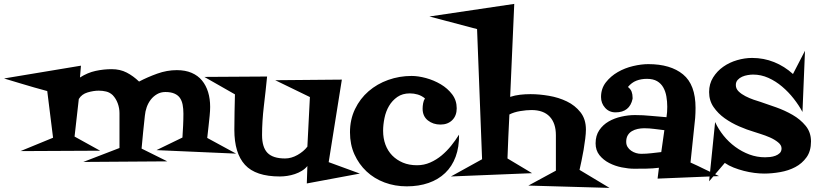

<svg xmlns="http://www.w3.org/2000/svg" viewBox="-120 -878 4108 968"><path d="M1070.3 -103.5 668.9 -121.1 799.8 -184.6Q801.8 -214.8 803.2 -244.6Q804.7 -274.4 804.7 -304.7Q804.7 -330.1 800.8 -350.1Q796.9 -370.1 787.1 -384.3Q777.3 -398.4 759.3 -406.2Q741.2 -414.1 713.9 -414.1Q690.4 -414.1 671.9 -403.3Q653.3 -392.6 640.1 -375.5Q627 -358.4 619.6 -337.4Q612.3 -316.4 610.4 -294.9Q605.5 -253.9 601.6 -211.9Q597.7 -169.9 593.8 -128.9L723.6 -64.5L299.8 -61.5L482.4 -131.8V-307.6Q482.4 -333 473.6 -356.9Q464.8 -380.9 448.2 -398.4Q433.6 -412.1 415.5 -416.5Q397.5 -420.9 377.9 -420.9Q351.6 -420.9 321.8 -412.1Q292 -403.3 277.3 -378.9L255.9 -189.5L384.8 -118.2L-16.6 -116.2L147.5 -183.6L118.2 -418.9Q89.8 -426.8 52.7 -437Q15.6 -447.3 -18.6 -458Q-57.6 -469.7 -99.6 -482.4L288.1 -546.9L283.2 -487.3Q321.3 -511.7 361.8 -520.5Q402.3 -529.3 443.4 -529.3Q485.4 -529.3 518.6 -512.2Q551.8 -495.1 581.1 -466.8Q624 -489.3 672.9 -506.8Q721.7 -524.4 771.5 -524.4Q814.5 -524.4 846.2 -510.7Q877.9 -497.1 898.4 -472.2Q918.9 -447.3 929.2 -413.6Q939.5 -379.9 939.5 -338.9Q939.5 -320.3 937 -294.4Q934.6 -268.6 931.6 -243.2Q927.7 -213.9 924.8 -182.6Z M1694.3 -2.9 1426.8 46.9 1429.7 -41Q1418.9 -27.3 1402.3 -17.1Q1385.7 -6.8 1366.7 -0.5Q1347.7 5.9 1328.1 8.8Q1308.6 11.7 1291 11.7Q1168.9 11.7 1115.2 -46.9Q1061.5 -105.5 1061.5 -223.6Q1061.5 -269.5 1062.5 -313.5Q1063.5 -357.4 1064.5 -402.3Q1026.4 -424.8 987.3 -446.3Q948.2 -467.8 910.2 -490.2L1226.6 -492.2Q1219.7 -421.9 1210.4 -344.2Q1201.2 -266.6 1201.2 -197.3Q1201.2 -135.7 1228.5 -107.4Q1255.9 -79.1 1317.4 -79.1Q1348.6 -79.1 1379.9 -96.7Q1411.1 -114.3 1429.7 -138.7L1442.4 -388.7L1267.6 -473.6L1603.5 -476.6L1537.1 -60.5Z M2194.3 -199.2Q2195.3 -136.7 2177.2 -87.9Q2159.2 -39.1 2124.5 -5.9Q2089.8 27.3 2040.5 44.4Q1991.2 61.5 1930.7 61.5Q1871.1 61.5 1818.8 42Q1766.6 22.5 1728 -13.7Q1689.5 -49.8 1667 -99.6Q1644.5 -149.4 1644.5 -210.9Q1644.5 -275.4 1669.9 -328.1Q1695.3 -380.9 1738.3 -418Q1781.2 -455.1 1837.4 -475.1Q1893.6 -495.1 1955.1 -495.1Q1988.3 -495.1 2027.8 -484.4Q2067.4 -473.6 2102.1 -453.1Q2136.7 -432.6 2159.7 -402.3Q2182.6 -372.1 2182.6 -332Q2182.6 -294.9 2160.2 -272.5Q2137.7 -250 2100.6 -250Q2063.5 -250 2037.1 -271Q2010.7 -292 2010.7 -330.1Q2010.7 -342.8 2013.2 -356.9Q2015.6 -371.1 2022.5 -381.8Q2005.9 -395.5 1986.3 -401.4Q1966.8 -407.2 1946.3 -407.2Q1909.2 -407.2 1883.3 -389.2Q1857.4 -371.1 1841.3 -343.8Q1825.2 -316.4 1818.4 -282.7Q1811.5 -249 1811.5 -218.8Q1811.5 -180.7 1823.2 -148.9Q1835 -117.2 1857.4 -94.2Q1879.9 -71.3 1911.1 -58.1Q1942.4 -44.9 1982.4 -44.9Q2017.6 -44.9 2048.8 -58.6Q2080.1 -72.3 2106.4 -94.2Q2132.8 -116.2 2154.8 -143.6Q2176.8 -170.9 2194.3 -199.2Z M2953.1 69.3 2543.9 57.6 2682.6 -17.6V-196.3Q2682.6 -256.8 2651.4 -290Q2620.1 -323.2 2559.6 -323.2Q2534.2 -323.2 2502.4 -317.9Q2470.7 -312.5 2448.2 -300.8Q2445.3 -245.1 2442.9 -189.9Q2440.4 -134.8 2438.5 -79.1L2562.5 -4.9L2153.3 11.7L2310.5 -75.2L2285.2 -731.4L2044.9 -794.9L2472.7 -858.4L2452.1 -389.6Q2476.6 -397.5 2502 -400.4Q2527.3 -403.3 2552.7 -403.3H2556.6Q2598.6 -403.3 2647.5 -395Q2696.3 -386.7 2737.8 -366.7Q2779.3 -346.7 2806.6 -312Q2834 -277.3 2834 -224.6Q2834 -206.1 2830.6 -178.7Q2827.1 -151.4 2822.3 -122.1Q2817.4 -92.8 2811.5 -65.9Q2805.7 -39.1 2801.8 -21.5Z M3504.9 9.8 3195.3 22.5 3202.1 -32.2Q3170.9 -28.3 3139.6 -27.8Q3108.4 -27.3 3077.1 -27.3Q3048.8 -27.3 3014.6 -34.2Q2980.5 -41 2951.2 -56.2Q2921.9 -71.3 2902.3 -95.7Q2882.8 -120.1 2882.8 -155.3Q2882.8 -194.3 2901.4 -221.7Q2919.9 -249 2948.7 -265.6Q2977.5 -282.2 3012.7 -290Q3047.9 -297.9 3081.1 -297.9Q3122.1 -297.9 3161.1 -293.9Q3200.2 -290 3240.2 -287.1Q3242.2 -299.8 3243.2 -313Q3244.1 -326.2 3244.1 -339.8Q3244.1 -366.2 3239.7 -391.6Q3235.4 -417 3224.1 -437Q3212.9 -457 3192.9 -468.8Q3172.9 -480.5 3141.6 -480.5Q3112.3 -480.5 3088.4 -471.2Q3064.5 -461.9 3045.9 -439.5Q3059.6 -428.7 3064.5 -415.5Q3069.3 -402.3 3069.3 -385.7V-379.9Q3054.7 -311.5 2983.4 -311.5Q2951.2 -311.5 2930.7 -334.5Q2910.2 -357.4 2910.2 -388.7Q2910.2 -431.6 2934.6 -462.9Q2959 -494.1 2994.6 -514.6Q3030.3 -535.2 3071.8 -544.9Q3113.3 -554.7 3148.4 -554.7Q3260.7 -554.7 3323.7 -502.9Q3386.7 -451.2 3386.7 -334Q3386.7 -321.3 3386.2 -308.6Q3385.7 -295.9 3384.8 -283.2L3361.3 -58.6Q3398.4 -42 3433.6 -24.4Q3468.8 -6.8 3504.9 9.8ZM3229.5 -221.7Q3204.1 -224.6 3178.7 -228Q3153.3 -231.4 3127.9 -231.4Q3111.3 -231.4 3095.2 -228Q3079.1 -224.6 3065.9 -216.8Q3052.7 -209 3044.9 -195.8Q3037.1 -182.6 3037.1 -163.1Q3037.1 -148.4 3043.9 -137.2Q3050.8 -126 3062 -118.2Q3073.2 -110.4 3086.4 -106.4Q3099.6 -102.5 3112.3 -102.5Q3137.7 -102.5 3163.6 -105.5Q3189.5 -108.4 3213.9 -111.3Z M3968.8 -165Q3968.8 -116.2 3946.3 -85Q3923.8 -53.7 3889.6 -35.6Q3855.5 -17.6 3813.5 -10.3Q3771.5 -2.9 3732.4 -2.9Q3710 -2.9 3683.1 -6.3Q3656.2 -9.8 3629.9 -16.6Q3603.5 -23.4 3578.6 -33.2Q3553.7 -43 3534.2 -56.6L3455.1 36.1L3485.4 -262.7Q3502 -226.6 3527.8 -194.3Q3553.7 -162.1 3586.9 -137.7Q3620.1 -113.3 3658.2 -99.1Q3696.3 -85 3737.3 -85Q3748 -85 3762.2 -86.4Q3776.4 -87.9 3789.6 -92.8Q3802.7 -97.7 3811.5 -106.4Q3820.3 -115.2 3820.3 -129.9Q3820.3 -146.5 3802.7 -160.6Q3785.2 -174.8 3761.7 -185.1Q3738.3 -195.3 3714.8 -202.6Q3691.4 -210 3679.7 -213.9Q3646.5 -223.6 3606.9 -240.7Q3567.4 -257.8 3533.7 -281.7Q3500 -305.7 3477.5 -338.4Q3455.1 -371.1 3455.1 -414.1Q3455.1 -455.1 3475.1 -487.3Q3495.1 -519.5 3526.4 -541.5Q3557.6 -563.5 3596.2 -574.7Q3634.8 -585.9 3671.9 -585.9Q3730.5 -585.9 3782.7 -564.9Q3835 -543.9 3877.9 -504.9L3938.5 -622.1L3925.8 -313.5Q3908.2 -346.7 3881.8 -380.4Q3855.5 -414.1 3823.2 -441.4Q3791 -468.8 3753.9 -485.4Q3716.8 -502 3676.8 -502Q3665 -502 3649.9 -499.5Q3634.8 -497.1 3621.6 -491.2Q3608.4 -485.4 3599.1 -475.1Q3589.8 -464.8 3589.8 -449.2Q3589.8 -430.7 3604 -417Q3618.2 -403.3 3638.2 -393.1Q3658.2 -382.8 3679.2 -375.5Q3700.2 -368.2 3713.9 -364.3Q3749 -352.5 3793 -336.9Q3836.9 -321.3 3876 -298.8Q3915 -276.4 3941.9 -243.7Q3968.8 -210.9 3968.8 -165Z"/></svg>

Font: Fontdiner Swanky
Style: Regular
Weight: 400
Designer: Font Diner, Inc
Foundry: Font Diner, Inc
Version: Version 1.000